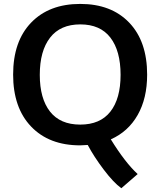

<svg xmlns="http://www.w3.org/2000/svg" viewBox="-20 -746 834 999"><path d="M611.3 233.4Q570.8 204.1 519.8 136.7Q468.8 69.3 436.5 8.3Q411.1 10.3 397 10.3Q235.4 10.3 141.8 -87.6Q48.3 -185.5 48.3 -357.9Q48.3 -531.2 142.1 -628.4Q235.8 -725.6 397.5 -725.6Q559.1 -725.6 652.3 -628.2Q745.6 -530.8 745.6 -357.4Q745.6 -234.4 696.3 -147.7Q647 -61 556.6 -21Q631.3 100.1 696.3 159.7ZM607.4 -356.4Q607.4 -481.4 554.4 -550.3Q501.5 -619.1 397.9 -619.1Q293.9 -619.1 240.5 -550Q187 -481 187 -356.4Q187 -233.4 240.2 -165.5Q293.5 -97.7 397.5 -97.7Q501.5 -97.7 554.4 -165.3Q607.4 -232.9 607.4 -356.4Z"/></svg>

Font: Oxygen
Style: Bold
Weight: 700
Designer: vernon adams
Foundry: Vernon Adams
Version: Version 0.2.3 webfont; ttfautohint (v0.93.3-1d66) -l 8 -r 50